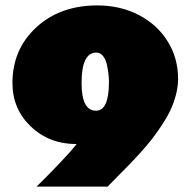

<svg xmlns="http://www.w3.org/2000/svg" viewBox="-20 -688 703 708"><path d="M141.6 -26.4Q168.5 -53.2 205.6 -92.3Q242.7 -131.3 262.7 -156.7Q161.6 -156.7 93.8 -221.4Q25.9 -286.1 25.9 -381.8Q25.9 -505.9 113.5 -586.9Q201.2 -668 338.9 -668Q422.9 -668 491 -633.1Q559.1 -598.1 597.9 -536.1Q636.7 -474.1 636.7 -397Q636.7 -368.7 628.7 -338.1Q620.6 -307.6 608.2 -281.2Q595.7 -254.9 575.9 -225.1Q556.2 -195.3 538.1 -172.4Q520 -149.4 495.1 -122.1Q470.2 -94.7 452.6 -76.9Q435.1 -59.1 411.4 -35.2Q387.7 -11.2 377 0H114.7ZM280.8 -381.8Q280.8 -279.8 334 -279.8Q381.8 -279.8 381.8 -385.7Q381.8 -398.9 380.1 -414.1Q378.4 -429.2 374.3 -449Q370.1 -468.8 359.9 -481.4Q349.6 -494.1 335 -494.1Q280.8 -494.1 280.8 -381.8Z"/></svg>

Font: Bevan
Style: Regular
Weight: 400
Foundry: vernon adams
Version: Version 1.000